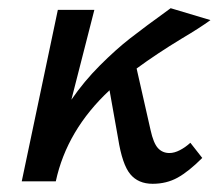

<svg xmlns="http://www.w3.org/2000/svg" viewBox="-20 -442 537 468"><path d="M444 -94 473 -57Q440 -24 413 -9Q386 6 352 6Q317 6 297.5 -17.5Q278 -41 268 -104L247 -222Q143 -125 116 0H33L121 -418H210L154 -199Q185 -244 223.5 -282.5Q262 -321 296.5 -348Q331 -375 396 -422L493 -393Q467 -374 423 -348Q362 -311 313 -275L347 -125Q354 -93 365 -81Q376 -69 393 -69Q405 -69 418.5 -76Q432 -83 444 -94Z"/></svg>

Font: Ysabeau Infant Semibold
Style: Italic
Weight: 600
Italic angle: -12°
Designer: Christian Thalmann (Catharsis Fonts)
Version: Version 0.003